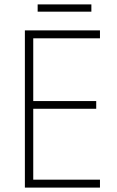

<svg xmlns="http://www.w3.org/2000/svg" viewBox="-20 -852 530 872"><path d="M434 0H93V-714H434V-678H131V-393H417V-358H131V-36H434ZM395 -832V-799H151V-832Z"/></svg>

Font: Noto Sans Armenian SemiCondensed ExtraLight
Style: Regular
Weight: 200
Width: 4
Designer: Monotype Design Team
Foundry: Monotype Imaging Inc.
Version: Version 2.008; ttfautohint (v1.8.4.7-5d5b)